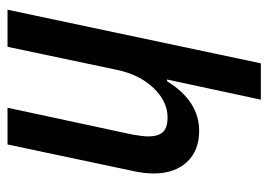

<svg xmlns="http://www.w3.org/2000/svg" viewBox="-124 -606 730 523"><g transform="rotate(90 241.5 -345.0)"><path d="M153 -690H252L197 -434L202 -435Q256 -522 337 -522Q391 -522 422 -488.5Q453 -455 453 -398Q453 -374 447 -345L374 0H274L347 -340Q352 -368 352 -383Q352 -412 339.5 -424Q327 -436 301 -436Q257 -436 220.5 -398Q184 -360 171 -299L108 0H7Z"/></g></svg>

Font: Decalotype Medium Italic
Style: Regular
Weight: 500
Italic angle: -12°
Designer: Alfredo Marco Pradil
Foundry: Alfredo Marco Pradil
Version: Version 1.0